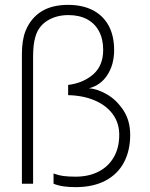

<svg xmlns="http://www.w3.org/2000/svg" viewBox="-20 -755 615 789"><path d="M291 14Q264.5 14 242.2 11Q220 8 200 0V-42Q222.5 -34 242.8 -31.5Q263 -29 291 -29Q344 -29 384.5 -49.5Q425 -70 447.5 -108.8Q470 -147.5 470 -201Q470 -249 443.8 -285.2Q417.5 -321.5 370 -342Q322.5 -362.5 260 -364V-406Q321.5 -413.5 362.8 -449.2Q404 -485 404 -550Q404 -594.5 386.8 -626.8Q369.5 -659 337.5 -676Q305.5 -693 261 -693Q212.5 -693 175.8 -670.8Q139 -648.5 126 -606Q120.5 -588 118.2 -566.8Q116 -545.5 116 -521V0H70V-532Q70 -590.5 85 -628Q106.5 -680.5 150 -707.8Q193.5 -735 260 -735Q317.5 -735 360 -713.8Q402.5 -692.5 425.8 -650.8Q449 -609 449 -549Q449 -490 421.5 -447.2Q394 -404.5 345 -392Q378.5 -390.5 418.5 -367.8Q458.5 -345 486.8 -302.2Q515 -259.5 515 -201Q515 -136 489.2 -87.5Q463.5 -39 413 -12.5Q362.5 14 291 14Z"/></svg>

Font: Vela Sans GX ExtLt
Style: Regular
Weight: 200
Designer: Principal design: Mikhail Sharanda - project Manrope.
Design modification: Ravid Balaliev
Foundry: Mikhail Sharanda
Version: Version 1.001